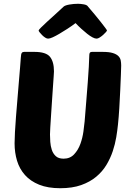

<svg xmlns="http://www.w3.org/2000/svg" viewBox="-20 -984 699 1014"><path d="M603 -326Q600 -296 594 -259.5Q588 -223 575.5 -185.5Q563 -148 542 -113Q521 -78 488 -50.5Q455 -23 408.5 -6.5Q362 10 298 10Q233 10 187 -8.5Q141 -27 112 -59.5Q83 -92 70 -135Q57 -178 57 -227Q57 -249 59 -286.5Q61 -324 64.5 -368Q68 -412 72 -459.5Q76 -507 79.5 -550Q83 -593 86 -627.5Q89 -662 90 -680Q91 -699 95 -704.5Q99 -710 107 -710H162Q223 -710 244 -684Q265 -658 265 -607Q265 -604 263.5 -580.5Q262 -557 259.5 -523Q257 -489 254.5 -449Q252 -409 249.5 -373Q247 -337 245.5 -310Q244 -283 244 -274Q244 -257 245.5 -235Q247 -213 253.5 -193Q260 -173 274.5 -159.5Q289 -146 316 -146Q350 -146 371.5 -169Q393 -192 404.5 -224Q416 -256 420.5 -289Q425 -322 427 -343Q431 -394 435.5 -448Q440 -502 443.5 -549Q447 -596 449 -631Q451 -666 451 -679Q451 -699 454 -704.5Q457 -710 467 -710H522Q556 -710 575.5 -704Q595 -698 605 -688Q615 -678 617.5 -665Q620 -652 620 -638Q620 -625 618.5 -589Q617 -553 615 -507Q613 -461 610 -412Q607 -363 603 -326ZM490 -780Q481 -780 468 -787Q455 -794 440.5 -805.5Q426 -817 410 -831.5Q394 -846 379 -862Q358 -846 335.5 -831.5Q313 -817 293.5 -805.5Q274 -794 258.5 -787Q243 -780 234 -780Q227 -780 218.5 -785.5Q210 -791 202.5 -798.5Q195 -806 189.5 -813Q184 -820 184 -823Q184 -826 196.5 -838.5Q209 -851 228.5 -869Q248 -887 271.5 -908Q295 -929 316 -949Q324 -956 346.5 -960Q369 -964 392 -964Q405 -964 422.5 -961Q440 -958 445 -949Q463 -928 481 -906.5Q499 -885 513 -867Q527 -849 536 -837Q545 -825 545 -823Q545 -821 539 -814Q533 -807 524.5 -799.5Q516 -792 506.5 -786Q497 -780 490 -780Z"/></svg>

Font: Poetsen One
Style: Regular
Weight: 400
Designer: Pablo Impallari, Rodrigo Fuenzalida
Foundry: Pablo Impallari, Rodrigo Fuenzalida
Version: Version 1.001; ttfautohint (v0.93) -l 8 -r 50 -G 200 -x 14 -